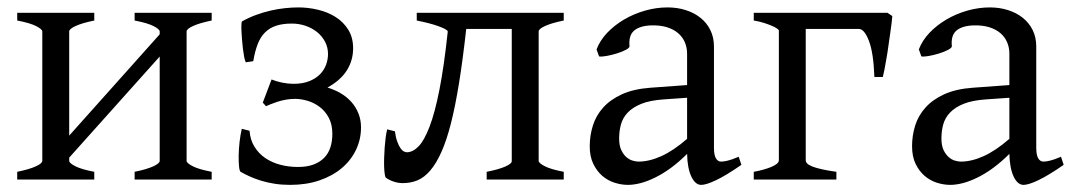

<svg xmlns="http://www.w3.org/2000/svg" viewBox="-20 -489 2924 523"><path d="M346.7 0V-21Q379.9 -27.8 397.5 -35.9Q415 -43.9 415 -50.8V-335L168.5 -59.6V-50.8Q168.5 -44.9 184.8 -36.4Q201.2 -27.8 236.8 -21V0H26.9V-21Q60.1 -27.8 77.6 -35.9Q95.2 -43.9 95.2 -50.8V-403.3Q95.2 -409.2 78.9 -417.7Q62.5 -426.3 26.9 -433.1V-454.1H236.8V-433.1Q203.6 -426.3 186 -418.2Q168.5 -410.2 168.5 -403.3V-119.6L415 -395.5V-403.3Q415 -409.2 398.7 -417.7Q382.3 -426.3 346.7 -433.1V-454.1H556.6V-433.1Q523.4 -426.3 505.9 -418.2Q488.3 -410.2 488.3 -403.3V-50.8Q488.3 -44.9 504.6 -36.4Q521 -27.8 556.6 -21V0Z M963.4 -142.1Q963.4 -109.4 949.7 -80.8Q936 -52.2 910.9 -31Q885.7 -9.8 850.1 2.4Q814.5 14.6 770.5 14.6Q747.6 14.6 727.8 11.5Q708 8.3 691.2 3.2Q674.3 -2 660.4 -8.3Q646.5 -14.6 635.3 -21Q632.3 -23.4 631.1 -35.9Q629.9 -48.3 630.1 -65.7Q630.4 -83 632.6 -102.5Q634.8 -122.1 638.7 -138.2L659.7 -132.8Q661.6 -107.9 673.1 -89.4Q684.6 -70.8 702.4 -58.6Q720.2 -46.4 743.2 -40.3Q766.1 -34.2 791.5 -34.2Q816.4 -34.2 834 -40.8Q851.6 -47.4 863 -59.1Q874.5 -70.8 879.9 -87.4Q885.3 -104 885.3 -124.5Q885.3 -149.9 875.7 -168Q866.2 -186 851.1 -197.5Q835.9 -209 817.9 -214.4Q799.8 -219.7 783.2 -219.7Q771 -219.7 758.8 -217.5Q746.6 -215.3 736.1 -211.9Q725.6 -208.5 717.3 -205.1Q709 -201.7 704.6 -199.7L695.8 -209.5L719.7 -272.5Q732.9 -267.1 748.8 -263.9Q764.6 -260.7 779.3 -260.7Q804.7 -260.7 822.8 -268.1Q840.8 -275.4 852.1 -287.1Q863.3 -298.8 868.4 -313.2Q873.5 -327.6 873.5 -341.8Q873.5 -359.9 865.5 -375.2Q857.4 -390.6 843.8 -401.6Q830.1 -412.6 812.3 -418.7Q794.4 -424.8 774.9 -424.8Q750 -424.8 732.2 -418.9Q714.4 -413.1 701.9 -400.6Q689.5 -388.2 681.9 -368.7Q674.3 -349.1 669.9 -322.3L649.4 -319.3Q647 -324.2 645 -334.5Q643.1 -344.7 641.6 -356.9Q640.1 -369.1 639.2 -381.8Q638.2 -394.5 637.7 -405.3Q637.2 -416 637.7 -423.1Q638.2 -430.2 639.2 -430.7Q657.2 -440.9 677.2 -448.2Q697.3 -455.6 717.3 -460.2Q737.3 -464.8 756.6 -466.8Q775.9 -468.8 793 -468.8Q819.8 -468.8 846.4 -462.4Q873 -456.1 894.3 -442.6Q915.5 -429.2 928.7 -408Q941.9 -386.7 941.9 -357.4Q941.9 -325.2 925.3 -298.1Q908.7 -271 872.1 -250.5Q891.6 -244.6 908.2 -234.9Q924.8 -225.1 937 -211.4Q949.2 -197.8 956.3 -180.2Q963.4 -162.6 963.4 -142.1Z M1305.7 0V-21Q1337.9 -27.3 1356 -35.2Q1374 -43 1374 -49.8V-410.2H1250Q1240.7 -326.7 1230.5 -263.2Q1220.2 -199.7 1208.3 -152.8Q1196.3 -106 1182.4 -75Q1168.5 -43.9 1152.3 -24.9Q1136.2 -5.9 1117.7 2Q1099.1 9.8 1077.1 9.8Q1064.9 9.8 1053 5.9Q1041 2 1031.2 -4.9Q1029.3 -6.3 1028.1 -14.2Q1026.9 -22 1026.4 -33.4Q1025.9 -44.9 1026.4 -58.8Q1026.9 -72.8 1027.8 -86.9Q1028.8 -101.1 1030.5 -114.3Q1032.2 -127.4 1034.7 -136.7L1055.7 -131.3Q1058.1 -113.8 1062.3 -102.8Q1066.4 -91.8 1071 -85.2Q1075.7 -78.6 1080.3 -76.4Q1085 -74.2 1088.9 -74.2Q1105 -74.7 1120.4 -90.6Q1135.7 -106.4 1150.1 -144Q1164.6 -181.6 1177 -244.6Q1189.5 -307.6 1199.7 -403.3Q1199.2 -406.2 1192.4 -409.9Q1185.5 -413.6 1174.1 -417.7Q1162.6 -421.9 1147.5 -425.8Q1132.3 -429.7 1115.2 -433.1V-454.1H1515.6V-433.1Q1482.4 -426.3 1464.8 -418.2Q1447.3 -410.2 1447.3 -403.3V-50.8Q1447.3 -44.9 1463.6 -36.4Q1480 -27.8 1515.6 -21V0Z M1719.2 -48.8Q1748.5 -48.8 1781.5 -63.7Q1814.5 -78.6 1851.6 -110.8V-222.7L1788.6 -218.3Q1751 -215.8 1727.3 -206.3Q1703.6 -196.8 1689.9 -182.4Q1676.3 -168 1671.4 -149.9Q1666.5 -131.8 1666.5 -111.8Q1666.5 -92.3 1672.4 -80.1Q1678.2 -67.9 1686.5 -60.8Q1694.8 -53.7 1703.9 -51.3Q1712.9 -48.8 1719.2 -48.8ZM1999.5 -40Q1958 -11.2 1930.9 1.7Q1903.8 14.6 1890.1 14.6Q1874 14.6 1863.3 -7.8Q1852.5 -30.3 1851.6 -69.8Q1829.6 -47.9 1807.6 -31.7Q1785.6 -15.6 1764.6 -5.4Q1743.7 4.9 1724.9 9.8Q1706.1 14.6 1690.4 14.6Q1672.9 14.6 1654.3 8.8Q1635.7 2.9 1620.8 -9.8Q1606 -22.5 1596.2 -42.5Q1586.4 -62.5 1586.4 -90.8Q1586.4 -119.6 1595 -147Q1603.5 -174.3 1623 -196Q1642.6 -217.8 1674.1 -232.2Q1705.6 -246.6 1751.5 -250L1851.6 -257.3V-342.8Q1851.6 -359.4 1845.5 -373.8Q1839.4 -388.2 1827.1 -398.7Q1814.9 -409.2 1796.9 -414.8Q1778.8 -420.4 1754.9 -419.9Q1723.1 -418.9 1707.5 -405.8Q1691.9 -392.6 1694.8 -363.3Q1695.3 -358.9 1684.8 -353.3Q1674.3 -347.7 1659.9 -343.3Q1645.5 -338.9 1631.6 -336.4Q1617.7 -334 1611.8 -335.4L1605 -354.5Q1614.3 -378.9 1634 -399.7Q1653.8 -420.4 1679.9 -435.8Q1706.1 -451.2 1736.8 -460Q1767.6 -468.8 1798.3 -468.8Q1825.2 -468.8 1848.1 -461.4Q1871.1 -454.1 1888.2 -440.4Q1905.3 -426.8 1915 -407Q1924.8 -387.2 1924.8 -362.3V-86.9Q1924.8 -66.4 1930.2 -57.6Q1935.5 -48.8 1944.3 -48.8Q1951.2 -48.8 1961.9 -51.3Q1972.7 -53.7 1992.2 -62Z M2033.2 0V-21Q2046.9 -23.4 2059.1 -26.9Q2071.3 -30.3 2080.8 -34.2Q2090.3 -38.1 2095.9 -42.7Q2101.6 -47.4 2101.6 -52.7V-405.8Q2101.6 -407.7 2096.4 -411.4Q2091.3 -415 2082 -418.9Q2072.8 -422.9 2060.3 -426.8Q2047.9 -430.7 2033.2 -433.1V-454.1H2397.5L2410.6 -445.3Q2410.2 -439 2408.7 -426.3Q2407.2 -413.6 2404.8 -397.5Q2402.3 -381.3 2399.9 -363.3Q2397.5 -345.2 2394.5 -328.9Q2391.6 -312.5 2389.2 -299.3Q2386.7 -286.1 2384.8 -279.3H2361.8Q2359.4 -345.2 2346.9 -377.7Q2334.5 -410.2 2319.3 -410.2H2174.8V-52.7Q2174.8 -47.9 2178.7 -43.7Q2182.6 -39.6 2192.4 -35.6Q2202.1 -31.7 2218 -28.1Q2233.9 -24.4 2258.3 -21V0Z M2597.2 -48.8Q2626.5 -48.8 2659.4 -63.7Q2692.4 -78.6 2729.5 -110.8V-222.7L2666.5 -218.3Q2628.9 -215.8 2605.2 -206.3Q2581.5 -196.8 2567.9 -182.4Q2554.2 -168 2549.3 -149.9Q2544.4 -131.8 2544.4 -111.8Q2544.4 -92.3 2550.3 -80.1Q2556.2 -67.9 2564.5 -60.8Q2572.8 -53.7 2581.8 -51.3Q2590.8 -48.8 2597.2 -48.8ZM2877.4 -40Q2835.9 -11.2 2808.8 1.7Q2781.7 14.6 2768.1 14.6Q2752 14.6 2741.2 -7.8Q2730.5 -30.3 2729.5 -69.8Q2707.5 -47.9 2685.5 -31.7Q2663.6 -15.6 2642.6 -5.4Q2621.6 4.9 2602.8 9.8Q2584 14.6 2568.4 14.6Q2550.8 14.6 2532.2 8.8Q2513.7 2.9 2498.8 -9.8Q2483.9 -22.5 2474.1 -42.5Q2464.4 -62.5 2464.4 -90.8Q2464.4 -119.6 2472.9 -147Q2481.4 -174.3 2501 -196Q2520.5 -217.8 2552 -232.2Q2583.5 -246.6 2629.4 -250L2729.5 -257.3V-342.8Q2729.5 -359.4 2723.4 -373.8Q2717.3 -388.2 2705.1 -398.7Q2692.9 -409.2 2674.8 -414.8Q2656.7 -420.4 2632.8 -419.9Q2601.1 -418.9 2585.4 -405.8Q2569.8 -392.6 2572.8 -363.3Q2573.2 -358.9 2562.7 -353.3Q2552.2 -347.7 2537.8 -343.3Q2523.4 -338.9 2509.5 -336.4Q2495.6 -334 2489.7 -335.4L2482.9 -354.5Q2492.2 -378.9 2512 -399.7Q2531.7 -420.4 2557.9 -435.8Q2584 -451.2 2614.7 -460Q2645.5 -468.8 2676.3 -468.8Q2703.1 -468.8 2726.1 -461.4Q2749 -454.1 2766.1 -440.4Q2783.2 -426.8 2793 -407Q2802.7 -387.2 2802.7 -362.3V-86.9Q2802.7 -66.4 2808.1 -57.6Q2813.5 -48.8 2822.3 -48.8Q2829.1 -48.8 2839.8 -51.3Q2850.6 -53.7 2870.1 -62Z"/></svg>

Font: Gentium Unicode
Style: Regular
Weight: 400
Version: Version 1.009